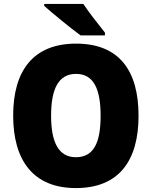

<svg xmlns="http://www.w3.org/2000/svg" viewBox="-20 -947 772 977"><path d="M404 -927H205V-917C245 -881 344 -800 390 -767H514V-781C487 -815 432 -884 404 -927ZM685 -358C685 -587 587 -725 367 -725C149 -725 47 -587 47 -359C47 -130 150 10 366 10C586 10 685 -130 685 -358ZM240 -358C240 -494 277 -571 367 -571C456 -571 492 -495 492 -358C492 -221 457 -147 366 -147C278 -147 240 -223 240 -358Z"/></svg>

Font: Noto Sans Kannada SemiCondensed Black
Style: Regular
Weight: 900
Width: 4
Designer: Jelle Bosma - Monotype Design Team
Foundry: Monotype Imaging Inc.
Version: Version 2.005